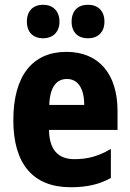

<svg xmlns="http://www.w3.org/2000/svg" viewBox="-20 -777 547 807"><path d="M93 -686C93 -640 121 -616 161 -616C201 -616 230 -641 230 -686C230 -732 201 -757 161 -757C121 -757 93 -733 93 -686ZM281 -686C281 -641 308 -616 350 -616C391 -616 419 -641 419 -686C419 -732 391 -757 350 -757C309 -757 281 -733 281 -686ZM259 -559C117 -559 36 -459 36 -272C36 -89 118 10 277 10C345 10 398 -2 446 -29V-151C393 -120 348 -108 293 -108C223 -108 187 -149 186 -231H474V-310C474 -467 395 -559 259 -559ZM261 -445C308 -445 334 -405 334 -336H187C190 -415 220 -445 261 -445Z"/></svg>

Font: Noto Sans Sinhala UI Condensed ExtraBold
Style: Regular
Weight: 800
Width: 3
Designer: Jelle Bosma - Monotype Design Team
Foundry: Monotype Imaging Inc.
Version: Version 2.006